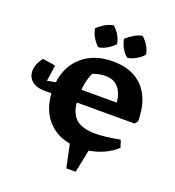

<svg xmlns="http://www.w3.org/2000/svg" viewBox="-158 -872 1045 1147"><g transform="rotate(20 365.0 -299.0)"><path d="M368 -749Q416 -706 425 -650Q407 -630 380.5 -614Q354 -598 326 -594Q307 -610 290.5 -636.5Q274 -663 269 -694Q288 -713 314 -728.5Q340 -744 368 -749ZM552 -749Q574 -729 589.5 -703.5Q605 -678 609 -650Q591 -629 564 -613.5Q537 -598 511 -594Q488 -611 473 -638Q458 -665 453 -694Q473 -713 498.5 -728.5Q524 -744 552 -749ZM112 -240Q62 -240 33 -264Q4 -288 4 -327Q4 -369 39 -416L121 -403L106 -301L159 -311Q173 -419 247.5 -482Q322 -545 439 -545Q564 -545 632.5 -471Q701 -397 701 -260L686 -240H318Q325 -167 365 -135Q405 -103 486 -103Q517 -103 553.5 -107.5Q590 -112 641 -121L656 -75Q622 -43 577 -22.5Q532 -2 483 6L453 151H394L363 5Q272 -11 217.5 -75.5Q163 -140 157 -240ZM426 -448Q390 -448 346 -433Q323 -385 318 -321H543Q529 -448 426 -448Z"/></g></svg>

Font: Piazzolla SC
Style: Bold
Weight: 700
Designer: Juan Pablo del Peral
Foundry: Huerta Tipografica
Version: Version 1.330